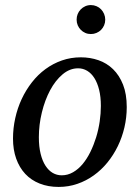

<svg xmlns="http://www.w3.org/2000/svg" viewBox="-20 -718 546 750"><path d="M374 -304.2Q374 -339.8 367.2 -367.2Q360.4 -394.5 348.6 -413.1Q336.9 -431.6 320.6 -441.4Q304.2 -451.2 285.2 -451.2Q252.4 -451.2 224.4 -427.5Q196.3 -403.8 175.8 -365.5Q155.3 -327.1 143.6 -279.1Q131.8 -231 131.8 -182.1Q131.8 -145 138.7 -117.2Q145.5 -89.4 157.7 -70.6Q169.9 -51.8 186 -42.5Q202.1 -33.2 221.2 -33.2Q244.6 -33.2 265.4 -45.2Q286.1 -57.1 303 -77.4Q319.8 -97.7 333 -124.5Q346.2 -151.4 355.5 -181.4Q364.7 -211.4 369.4 -243.2Q374 -274.9 374 -304.2ZM475.1 -299.8Q475.1 -259.3 466.1 -220.5Q457 -181.6 440.2 -147Q423.3 -112.3 399.7 -83.3Q376 -54.2 346.4 -33Q316.9 -11.7 282.2 0.2Q247.6 12.2 209 12.2Q168 12.2 134.8 -1Q101.6 -14.2 78.6 -38.8Q55.7 -63.5 43.2 -98.4Q30.8 -133.3 30.8 -176.8Q30.8 -217.3 39.6 -256.6Q48.3 -295.9 64.7 -331.1Q81.1 -366.2 104.5 -396.2Q127.9 -426.3 157.5 -448Q187 -469.7 221.9 -481.9Q256.8 -494.1 295.9 -494.1Q332 -494.1 364.5 -482.9Q397 -471.7 421.6 -447.8Q446.3 -423.8 460.7 -387.2Q475.1 -350.6 475.1 -299.8ZM391.1 -641.1Q391.1 -629.4 386.7 -619.1Q382.3 -608.9 374.8 -601.3Q367.2 -593.8 356.9 -589.4Q346.7 -585 335 -585Q323.2 -585 313.2 -589.4Q303.2 -593.8 295.7 -601.3Q288.1 -608.9 283.7 -619.1Q279.3 -629.4 279.3 -641.1Q279.3 -652.8 283.4 -663.1Q287.6 -673.3 295.2 -681.2Q302.7 -689 313 -693.6Q323.2 -698.2 335 -698.2Q346.7 -698.2 356.9 -693.8Q367.2 -689.5 374.8 -681.6Q382.3 -673.8 386.7 -663.3Q391.1 -652.8 391.1 -641.1Z"/></svg>

Font: Charis SIL Phon
Style: Italic
Weight: 400
Italic angle: -11°
Foundry: SIL International
Version: Version 5.000